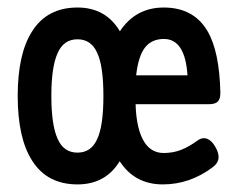

<svg xmlns="http://www.w3.org/2000/svg" viewBox="-20 -482 640 513"><path d="M524.9 -112.8Q528.8 -112.8 533.2 -111.3Q545.9 -106.4 555.2 -89.8Q564 -74.7 564 -62.5Q564 -46.9 548.3 -35.2Q487.3 10.7 415 10.7Q339.8 10.7 299.8 -51.3Q262.2 10.7 187 10.7Q106 10.7 65.9 -52.7Q27.3 -112.8 27.3 -225.6Q27.3 -338.4 65.9 -398.4Q106 -461.9 187 -461.9Q262.7 -461.9 300.3 -398.4Q342.3 -461.9 417.5 -461.9Q497.6 -461.9 534.7 -398.4Q566.4 -344.2 568.8 -233.9Q568.8 -217.3 561.8 -210.4Q554.7 -203.6 538.1 -203.6H342.3Q344.2 -135.7 366.2 -101.6Q384.8 -73.2 417.5 -73.2Q441.9 -73.2 463.1 -81.3Q484.4 -89.4 508.3 -106.9Q516.6 -112.8 524.9 -112.8ZM343.8 -280.8H481Q474.6 -377.9 418 -377.9Q385.3 -377.9 367.4 -355Q349.6 -332 343.8 -280.8ZM134.3 -340.8Q117.2 -304.2 117.2 -225.6Q117.2 -147 134.3 -110.4Q150.4 -74.2 187 -74.2Q223.6 -74.2 239.7 -110.4Q256.3 -145.5 256.3 -225.6Q256.3 -305.7 239.7 -340.8Q223.6 -377 187 -377Q150.4 -377 134.3 -340.8Z"/></svg>

Font: Courier Prime Medium
Style: Regular
Weight: 500
Designer: Alan Dague-Greene
Foundry: Quote-Unquote Apps
Version: Version 1.202